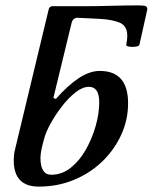

<svg xmlns="http://www.w3.org/2000/svg" viewBox="-20 -679 566 712"><path d="M124 13Q31 13 31 -84Q31 -93 32 -104Q33 -115 36 -126L161 -646Q165 -656 174 -656H300Q341 -656 392.5 -657.5Q444 -659 495 -659Q516 -659 521.5 -655.5Q527 -652 526 -643L497 -513Q496 -508 483.5 -506Q471 -504 459 -506Q447 -508 448 -513Q450 -522 451 -530Q452 -538 452 -545Q452 -582 426 -594Q400 -606 351 -609L269 -613Q252 -614 246 -596L178 -316L187 -312Q232 -363 272.5 -389.5Q313 -416 350 -416Q455 -416 455 -296Q455 -234 429 -178Q403 -122 358 -79Q313 -36 253 -11.5Q193 13 124 13ZM170 -31Q210 -31 242.5 -57Q275 -83 298.5 -124.5Q322 -166 335 -212.5Q348 -259 348 -299Q348 -357 310 -357Q286 -357 260 -336.5Q234 -316 210 -285Q186 -254 168.5 -222.5Q151 -191 145 -169Q130 -118 130 -94Q130 -31 170 -31Z"/></svg>

Font: Junicode SmExp
Style: Bold Italic
Weight: 700
Width: 6
Italic angle: -11°
Designer: Peter S. Baker
Version: Version 2.205; ttfautohint (v1.8.4)